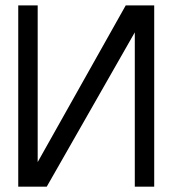

<svg xmlns="http://www.w3.org/2000/svg" viewBox="-20 -704 650 724"><path d="M561.5 -683.6V0H488.3V-582L156.2 0H48.8V-683.6H122.1V-92.8L454.1 -683.6Z"/></svg>

Font: Sanitrixie
Style: Regular
Weight: 400
Designer: Jayvee D. Enaguas (Grand Chaos)
Version: Version 1.1 - 6/9/2013